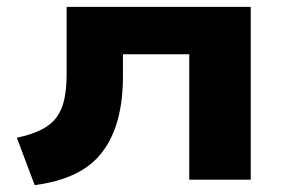

<svg xmlns="http://www.w3.org/2000/svg" viewBox="-20 -523 850 559"><path d="M81 16 29 -122Q72 -131 100.5 -145.5Q129 -160 145 -182Q161 -204 167.5 -235Q174 -266 174 -309V-503H710V0H531V-365H338V-303Q338 -230 323 -175Q308 -120 277.5 -80Q247 -40 198 -16.5Q149 7 81 16Z"/></svg>

Font: Nunito Sans 7pt Expanded ExtraBold
Style: Regular
Weight: 800
Width: 7
Designer: Vernon Adams
Foundry: Vernon Adams
Version: Version 3.101;gftools[0.9.27]